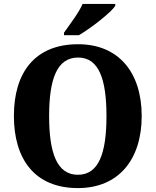

<svg xmlns="http://www.w3.org/2000/svg" viewBox="-20 -951 795 981"><path d="M307 -784V-771H383C446 -808 546 -886 569 -921V-931H402C383 -886 335 -824 307 -784ZM378 10C587 10 704 -137 704 -358C704 -580 587 -725 379 -725C158 -725 51 -580 51 -359C51 -137 158 10 378 10ZM378 -58C271 -58 231 -169 231 -358C231 -547 271 -657 379 -657C485 -657 524 -547 524 -358C524 -169 485 -58 378 -58Z"/></svg>

Font: Noto Serif Georgian SemiCondensed ExtraBold
Style: Regular
Weight: 800
Width: 4
Designer: Monotype Design Team, Akaki Razmadze
Foundry: Google LLC
Version: Version 2.003